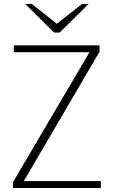

<svg xmlns="http://www.w3.org/2000/svg" viewBox="-20 -937 567 957"><path d="M98.6 -34.2H482.4V0H44.4V-28.8L426.3 -676.8H48.8V-710.9H476.1V-679.2ZM105.5 -917.5H138.2L263.2 -818.4L389.2 -917.5H421.9L277.3 -774.9H249.5Z"/></svg>

Font: Ufes Sans Thin
Style: Regular
Weight: 100
Designer: Ricardo Esteves & Thais Bronze
Foundry: ProDesignUfes - Ricardo Esteves, Thais Bronze (This is a derivative work, based on Roboto family, by Christian Robertson
Version: Version 2.0